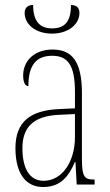

<svg xmlns="http://www.w3.org/2000/svg" viewBox="-20 -741 440 771"><path d="M189 -606C255 -606 299 -644 299 -689C299 -710 287 -721 265 -721C265 -658 243 -627 189 -627C138 -627 113 -658 113 -721C91 -721 79 -709 79 -689C79 -643 123 -606 189 -606ZM153 10C224 10 256 -33 281 -91H283L288 0H360V-20H358C320 -20 309 -29 309 -103V-366C309 -495 269 -542 191 -542C117 -542 73 -496 73 -438C73 -411 81 -395 94 -395C94 -482 127 -517 190 -517C254 -517 281 -477 281 -371V-306L218 -303C99 -298 42 -250 42 -146C42 -41 86 10 153 10ZM155 -15C96 -15 70 -69 70 -146C70 -228 112 -276 219 -280L281 -283V-191C281 -92 230 -15 155 -15Z"/></svg>

Font: Noto Serif ExtraCondensed Thin
Style: Regular
Weight: 100
Width: 2
Designer: Monotype Design Team
Foundry: Monotype Imaging Inc.
Version: Version 2.013